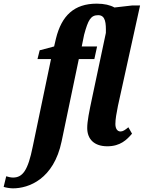

<svg xmlns="http://www.w3.org/2000/svg" viewBox="-142 -790 786 1050"><path d="M-71 240C15 240 152 190 195 -17L289 -467H374L389 -536H305L318 -600C340 -681 354 -707 395 -707C436 -707 438 -662 437 -610L363 -261C345 -176 335 -127 335 -90C335 -29 373 10 445 10C516 10 552 -26 580 -59L560 -94C542 -79 530 -71 517 -71C500 -71 489 -86 489 -112C489 -138 495 -171 503 -211L624 -760H580L484 -749C461 -762 429 -770 387 -770C264 -770 195 -705 164 -579L154 -536L75 -515L63 -467H137L37 12C11 142 -18 181 -71 181C-83 181 -99 177 -108 174L-122 232C-111 236 -87 240 -71 240Z"/></svg>

Font: Noto Serif Condensed Extra
Style: Italic
Weight: 800
Width: 3
Italic angle: -12°
Designer: Monotype Design Team
Foundry: Monotype Imaging Inc.
Version: Version 1.901